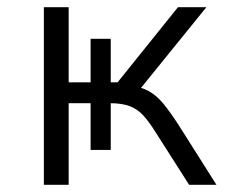

<svg xmlns="http://www.w3.org/2000/svg" viewBox="-20 -514 640 534"><path d="M102 0V-494H171V-285H232V-406H288V-285H307L475 -494H554L362 -257L338 -276Q371 -273 393 -261Q415 -249 434 -226Q453 -203 477 -166L582 0H506L411 -149Q394 -176 378.5 -193Q363 -210 341.5 -218.5Q320 -227 285 -227H277L288 -247V-97H232V-227H171V0Z"/></svg>

Font: Nunito Sans 7pt Light
Style: Regular
Weight: 300
Designer: Vernon Adams
Foundry: Vernon Adams
Version: Version 3.101;gftools[0.9.27]